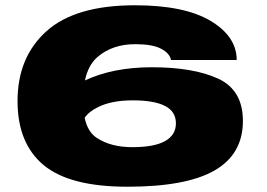

<svg xmlns="http://www.w3.org/2000/svg" viewBox="-20 -701 1012 728"><path d="M463 7Q244 7 145.2 -75.2Q46.5 -157.5 46.5 -318Q46.5 -484 156 -582.5Q265.5 -681 491.5 -681Q679.5 -681 778.5 -621.8Q877.5 -562.5 877.5 -473.5H628.5Q623.5 -499 590.8 -516.2Q558 -533.5 492.5 -533.5Q407.5 -533.5 351 -486Q315 -456 302 -396Q409 -446 555.5 -446Q713.5 -446 807.2 -402.8Q901 -359.5 901 -242.5Q901 -116.5 793.8 -54.8Q686.5 7 463 7ZM301 -254Q312.5 -200 348 -177.5Q401 -143 482 -143Q564.5 -143 605.8 -166Q647 -189 647 -233.5Q647 -278 605.8 -299.2Q564.5 -320.5 483.5 -320.5Q405 -320.5 354 -296Q317 -278.5 301 -254Z"/></svg>

Font: Anybody UltraExpanded ExtraBold
Style: Regular
Weight: 800
Width: 9
Designer: Tyler Finck
Foundry: Etcetera Type Company
Version: Version 1.010; ttfautohint (v1.8.3) -l 8 -r 50 -G 200 -x 14 